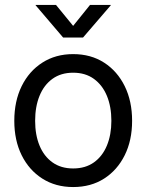

<svg xmlns="http://www.w3.org/2000/svg" viewBox="-20 -755 600 787"><path d="M279.8 11.7Q208 11.7 153.6 -22.9Q99.1 -57.6 68.8 -118.7Q38.6 -179.7 38.6 -259.8Q38.6 -340.3 68.8 -401.9Q99.1 -463.4 153.6 -498.3Q208 -533.2 279.8 -533.2Q352.5 -533.2 406.7 -498.3Q460.9 -463.4 491.2 -401.9Q521.5 -340.3 521.5 -259.8Q521.5 -179.7 491.2 -118.7Q460.9 -57.6 406.7 -22.9Q352.5 11.7 279.8 11.7ZM279.8 -64.5Q330.1 -64.5 365 -89.4Q399.9 -114.3 418.2 -158.4Q436.5 -202.6 436.5 -259.8Q436.5 -317.9 418.2 -362.1Q399.9 -406.2 365 -431.6Q330.1 -457 279.8 -457Q230 -457 195.1 -431.9Q160.2 -406.7 142.1 -362.3Q124 -317.9 124 -259.8Q124 -202.1 142.1 -158.2Q160.2 -114.3 195.1 -89.4Q230 -64.5 279.8 -64.5ZM209.5 -734.9 279.8 -648.9 349.1 -734.9H434.1V-733.4L320.3 -601.1H238.8L126 -733.4V-734.9Z"/></svg>

Font: Inter 28pt
Style: Regular
Weight: 400
Designer: Rasmus Andersson
Foundry: rsms
Version: Version 4.001;git-66647c0bb